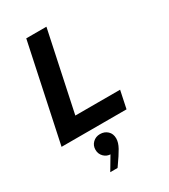

<svg xmlns="http://www.w3.org/2000/svg" viewBox="-247 -853 1119 1273"><g transform="rotate(-30 312.0 -216.5)"><path d="M510.2 0H78L106.2 -134H538.4ZM167.2 0H12.8L169.8 -740H324.2ZM264.4 307H208.4L289 171.2L290.2 202.6Q285.4 203.8 282.3 204.7Q279.2 205.6 272.8 205.6Q241.4 205.6 219.5 183.7Q197.6 161.8 197.6 129.6Q197.6 97 220 75.5Q242.4 54 275.2 54Q309.2 54 332 75.2Q354.8 96.4 354.8 132.2Q354.8 163.8 334 201Q313.2 238.2 271.4 297Z"/></g></svg>

Font: Be Vietnam Pro Variable Thin
Style: Italic
Weight: 100
Italic angle: -12°
Designer: Lam Bao, Tony Le, Vietanh Nguyen
Foundry: Yellow Type Foundry
Version: Version 1.002